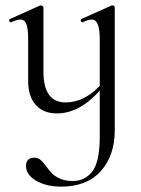

<svg xmlns="http://www.w3.org/2000/svg" viewBox="-20 -415 525 716"><path d="M398 -395Q408 -395 408 -387V70Q408 165 356 223Q304 281 208 281Q153 281 115 259Q77 237 77 204Q77 173 109 173Q122 173 132 182Q142 191 151 203.5Q160 216 171.5 229Q183 242 203.5 251Q224 260 251 260Q297 260 324.5 224Q352 188 352 94V-77Q276 8 192 8Q142 8 113.5 -23.5Q85 -55 85 -114V-268Q85 -308 78.5 -325Q72 -342 56 -342Q42 -342 22 -332Q19 -331 16.5 -333.5Q14 -336 14 -339.5Q14 -343 17 -344L128 -394Q130 -395 132 -395Q135 -395 138.5 -392.5Q142 -390 142 -387V-148Q142 -33 225 -33Q293 -33 352 -95V-268Q352 -342 323 -342Q309 -342 288 -332Q286 -331 283.5 -333.5Q281 -336 281 -339.5Q281 -343 283 -344L395 -394Q397 -395 398 -395Z"/></svg>

Font: Cormorant Infant
Style: Regular
Weight: 400
Designer: Christian Thalmann (Catharsis Fonts)
Version: Version 1.000;PS 002.000;hotconv 1.0.88;makeotf.lib2.5.64775